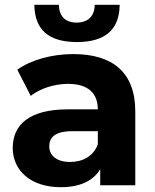

<svg xmlns="http://www.w3.org/2000/svg" viewBox="-20 -771 644 799"><path d="M300 -596C417 -596 477 -647 478 -751H374C374 -705 347 -677 299 -677C250 -677 226 -705 225 -751H123C124 -647 183 -596 300 -596ZM284 -546C199 -546 111 -523 52 -481L108 -372C147 -403 207 -422 263 -422C347 -422 387 -383 387 -316H263C99 -316 33 -250 33 -155C33 -62 107 8 233 8C312 8 368 -18 397 -67V0H543V-307C543 -470 449 -546 284 -546ZM272 -97C217 -97 185 -123 185 -162C185 -198 207 -225 281 -225H387V-170C369 -121 324 -97 272 -97Z"/></svg>

Font: AWKNG-Font
Style: Bold
Weight: 700
Designer: Awakening Church
Foundry: Awakening Church
Version: Version 1.700;PS 001.700;hotconv 1.0.88;makeotf.lib2.5.64775